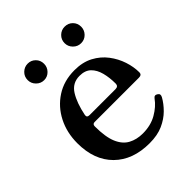

<svg xmlns="http://www.w3.org/2000/svg" viewBox="-186 -760 886 886"><g transform="rotate(-45 257.5 -317.0)"><path d="M278 12Q169 12 105.5 -51Q42 -114 42 -224Q42 -293 70.5 -349Q99 -405 150.5 -438.5Q202 -472 271 -472Q324 -472 362.5 -451.5Q401 -431 426 -398Q451 -365 463.5 -327Q476 -289 476 -253Q476 -237 457 -237H168Q154 -237 154 -222Q154 -153 170.5 -114Q187 -75 217.5 -58.5Q248 -42 288 -42Q340 -42 379 -64.5Q418 -87 440 -118Q450 -132 464 -122Q477 -114 468 -98Q453 -71 428 -46Q403 -21 366.5 -4.5Q330 12 278 12ZM174 -276H343Q362 -276 362 -294Q362 -333 353.5 -365.5Q345 -398 325 -417.5Q305 -437 269 -437Q222 -437 197 -397Q172 -357 159 -292Q156 -276 174 -276ZM381 -538Q359 -538 343 -554Q327 -570 327 -592Q327 -615 343 -630.5Q359 -646 381 -646Q404 -646 419.5 -630.5Q435 -615 435 -592Q435 -570 419.5 -554Q404 -538 381 -538ZM140 -538Q118 -538 102 -554Q86 -570 86 -592Q86 -615 102 -630.5Q118 -646 140 -646Q162 -646 177.5 -630.5Q193 -615 193 -592Q193 -570 177.5 -554Q162 -538 140 -538Z"/></g></svg>

Font: Zen Old Mincho
Style: Bold
Weight: 700
Designer: Yoshimichi Ohira
Foundry: Positype
Version: Version 1.500